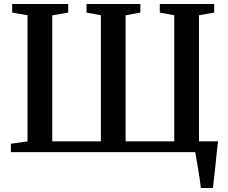

<svg xmlns="http://www.w3.org/2000/svg" viewBox="-20 -763 1142 963"><path d="M987.5 180Q985.5 160.5 981.8 135.8Q978 111 973.8 85.2Q969.5 59.5 965.5 37Q961.5 14.5 959 -1L922 -54H1073.5Q1071 -35 1068.5 -11.2Q1066 12.5 1063.5 38.5Q1061 64.5 1058 90.2Q1055 116 1052.5 139.2Q1050 162.5 1048 180ZM34.5 0V-42L118 -54V-686.5L41 -700V-743H322V-700L242 -686V-54H486V-686.5L414 -700V-743H684V-700L610 -686.5V-54H854V-686.5L781.5 -700V-743H1054.5V-700L978 -686.5V-54L1061 -42V0Z"/></svg>

Font: Merriweather 60pt SemiBold
Style: Regular
Weight: 600
Version: Version 2.100